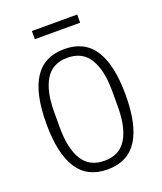

<svg xmlns="http://www.w3.org/2000/svg" viewBox="-158 -970 916 1083"><g transform="rotate(-20 300.0 -428.0)"><path d="M300 12Q179 12 120.5 -78.5Q62 -169 62 -349Q62 -529 120.5 -619.5Q179 -710 300 -710Q421 -710 479.5 -619.5Q538 -529 538 -349Q538 -169 479.5 -78.5Q421 12 300 12ZM300 -40Q390 -40 432 -108.5Q474 -177 474 -302V-396Q474 -520 432 -589Q390 -658 300 -658Q210 -658 168 -589Q126 -520 126 -396V-302Q126 -177 168 -108.5Q210 -40 300 -40ZM164 -868H436V-819H164Z"/></g></svg>

Font: IBM Plex Mono Light
Style: Regular
Weight: 300
Monospace: yes
Designer: Mike Abbink, Paul van der Laan, Pieter van Rosmalen
Foundry: Bold Monday
Version: Version 2.3